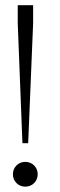

<svg xmlns="http://www.w3.org/2000/svg" viewBox="-20 -720 230 736"><path d="M48 -631V-700H107V-631L88 -171H66ZM29.5 -52Q29.5 -72 43.2 -85.8Q57 -99.5 77 -99.5Q97 -99.5 110.8 -85.8Q124.5 -72 124.5 -52Q124.5 -32 110.8 -18.2Q97 -4.5 77 -4.5Q57 -4.5 43.2 -18.2Q29.5 -32 29.5 -52Z"/></svg>

Font: Didactic
Style: Regular
Weight: 400
Designer: Tyler Finck
Foundry: Etcetera Type Co
Version: Version 3.007;FEAKit 1.0